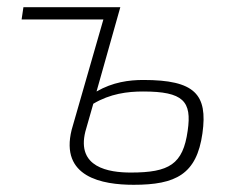

<svg xmlns="http://www.w3.org/2000/svg" viewBox="-20 -502 655 533"><path d="M378 -280C338 -280 293 -274 248 -248L314 -482H45L40 -448H267L179 -142C146 -10 264 11 351 11C468 11 526 -18 542 -132C557 -240 521 -280 378 -280ZM501 -139C488 -46 450 -23 343 -23C282 -23 192 -37 217 -137L239 -214C286 -242 334 -248 377 -248C489 -248 513 -221 501 -139Z"/></svg>

Font: Exo 2 Extra Light
Style: Italic
Weight: 250
Italic angle: -8°
Designer: Natanael Gama
Version: Version 1.001;PS 001.001;hotconv 1.0.88;makeotf.lib2.5.64775